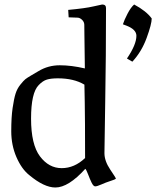

<svg xmlns="http://www.w3.org/2000/svg" viewBox="-20 -818 694 853"><path d="M526 -710Q532 -729 546.5 -757Q561 -785 576 -798Q630 -769 654 -736Q654 -711 631.5 -649.5Q609 -588 568 -544L544 -558Q586 -620 586 -659Q586 -687 542 -704ZM357 -514 355 -664Q355 -696 354.5 -708.5Q354 -721 344.5 -730Q335 -739 325.5 -739.5Q316 -740 285 -741L283 -774Q359 -781 395 -789.5Q431 -798 434 -798Q451 -798 451 -782Q451 -567 447.5 -369.5Q444 -172 444 -137.5Q444 -103 469.5 -65Q495 -27 495 -25Q495 -23 486.5 -19.5Q478 -16 465 -12Q452 -8 431.5 1Q411 10 403 10Q395 10 387 -6.5Q379 -23 371.5 -43Q364 -63 359 -68Q284 15 226 15Q176 15 110 -40Q76 -67 53 -120Q30 -173 30 -235Q30 -297 36 -338Q42 -379 49 -401.5Q56 -424 70.5 -442Q85 -460 92.5 -466Q100 -472 117 -482L151 -502Q194 -528 245.5 -528Q297 -528 357 -514ZM358 -116Q358 -291 356.5 -364.5Q355 -438 355 -442Q308 -470 237 -470Q207 -470 188.5 -464.5Q170 -459 152 -440Q118 -406 118 -291Q118 -176 157.5 -123.5Q197 -71 254 -71Q311 -71 358 -116Z"/></svg>

Font: Prociono
Style: Regular
Weight: 400
Designer: Barry Schwartz
Foundry: The Crud Factory
Version: Version 2.301